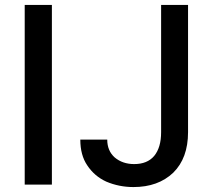

<svg xmlns="http://www.w3.org/2000/svg" viewBox="-20 -747 861 777"><path d="M80 0V-727H190V0ZM681 -48Q620 10 520 10Q462 10 410 -12Q362 -34 333 -78Q305 -119 305 -182H414Q414 -137 444 -110Q476 -83 523 -83Q576 -83 604 -116Q632 -150 632 -212V-727H741V-212Q741 -107 681 -48Z"/></svg>

Font: Sinter Medium
Style: Regular
Weight: 500
Foundry: Adobe & rsms
Version: Version 1.000